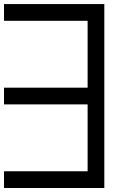

<svg xmlns="http://www.w3.org/2000/svg" viewBox="-20 -937 623 957"><path d="M0 0V-83.3H416.7V-416.7H0V-500H416.7V-833.3H0V-916.7H500V0Z"/></svg>

Font: Galmuri11 Regular
Style: Regular
Weight: 400
Designer: Minseo Lee (Quiple)
Version: Version 2.356;hotconv 1.1.0;makeotfexe 2.6.0 DEVELOPMENT